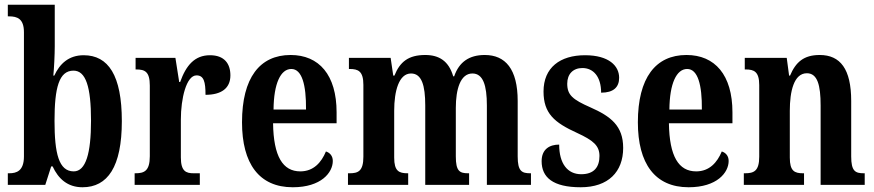

<svg xmlns="http://www.w3.org/2000/svg" viewBox="-20 -780 3689 810"><path d="M328 10C434 10 494 -76 494 -269C494 -462 437 -547 333 -547C270 -547 232 -511 209 -461H205C208 -491 211 -549 211 -585V-760H13V-711H18C53 -711 81 -701 81 -644V-120C81 -58 49 -49 19 -49H13V0H171L196 -78H202C226 -26 265 10 328 10ZM291 -57C228 -57 210 -133 210 -270C210 -410 229 -482 290 -482C342 -482 364 -414 364 -271C364 -133 342 -57 291 -57Z M548 0H823V-49H797C765 -49 743 -57 743 -116V-276C743 -364 766 -462 809 -462C840 -462 847 -435 847 -380C913 -380 952 -407 952 -462C952 -512 926 -547 866 -547C801 -547 765 -504 740 -434H736L720 -536H552V-487H555C591 -487 612 -478 612 -419V-121C612 -58 588 -49 551 -49H548Z M1215 10C1335 10 1384 -52 1384 -101C1384 -123 1371 -136 1355 -141C1336 -95 1303 -57 1247 -57C1173 -57 1134 -120 1132 -260H1400V-306C1400 -464 1326 -548 1206 -548C1076 -548 1001 -452 1001 -264C1001 -90 1073 10 1215 10ZM1271 -318H1134C1135 -428 1164 -489 1209 -489C1254 -489 1272 -422 1271 -318Z M1448 0H1702V-49H1700C1663 -49 1643 -58 1643 -115V-313C1643 -396 1663 -470 1714 -470C1759 -470 1774 -420 1774 -335V0H1959V-49H1955C1919 -49 1903 -58 1903 -120V-325C1903 -403 1922 -470 1973 -470C2018 -470 2034 -420 2034 -335V0H2220V-49H2217C2181 -49 2164 -58 2164 -120V-354C2164 -489 2112 -548 2025 -548C1960 -548 1917 -519 1896 -458H1892C1873 -523 1832 -548 1774 -548C1703 -548 1667 -519 1644 -461H1639L1628 -536H1452V-489H1455C1491 -489 1513 -480 1513 -422V-119C1513 -58 1491 -49 1455 -49H1448Z M2430 10C2546 10 2609 -55 2609 -156C2609 -249 2557 -289 2471 -327C2396 -360 2373 -379 2373 -427C2373 -468 2398 -493 2437 -493C2483 -493 2516 -457 2516 -389C2568 -389 2592 -412 2592 -452C2592 -502 2549 -547 2448 -547C2343 -547 2273 -495 2273 -394C2273 -302 2318 -263 2415 -219C2482 -188 2509 -166 2509 -122C2509 -76 2487 -45 2432 -45C2374 -45 2339 -90 2339 -170C2299 -170 2265 -151 2265 -100C2265 -32 2312 10 2430 10Z M2885 10C3005 10 3054 -52 3054 -101C3054 -123 3041 -136 3025 -141C3006 -95 2973 -57 2917 -57C2843 -57 2804 -120 2802 -260H3070V-306C3070 -464 2996 -548 2876 -548C2746 -548 2671 -452 2671 -264C2671 -90 2743 10 2885 10ZM2941 -318H2804C2805 -428 2834 -489 2879 -489C2924 -489 2942 -422 2941 -318Z M3118 0H3372V-49H3368C3332 -49 3312 -58 3312 -115V-313C3312 -394 3329 -471 3384 -471C3429 -471 3442 -420 3442 -335V0H3628V-49H3624C3588 -49 3571 -58 3571 -120V-354C3571 -489 3525 -548 3438 -548C3371 -548 3337 -518 3313 -461H3309L3299 -536H3122V-487H3126C3161 -487 3183 -478 3183 -421V-119C3183 -58 3160 -49 3123 -49H3118Z"/></svg>

Font: Noto Serif Bengali ExtraCondensed
Style: Bold
Weight: 700
Width: 2
Designer: Juan Bruce, Universal Thirst, Indian Type Foundry and the Monotype Design Team.
Foundry: Monotype Imaging Inc.
Version: Version 2.003